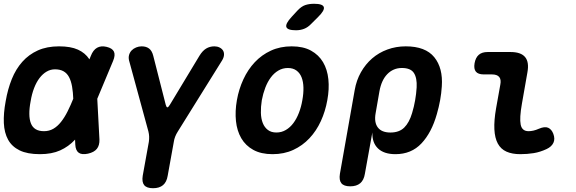

<svg xmlns="http://www.w3.org/2000/svg" viewBox="-23 -805 3043 1015"><path d="M502.7 -67.7Q503.7 -36.3 489 -18.1Q474.3 0.2 442.2 7.3Q409.8 14.4 393.2 2.5Q376.7 -9.3 375 -40.7L364.6 -277.3Q363.3 -317.3 358 -347.4Q352.7 -377.6 341.7 -397.9Q330.8 -418.2 312.7 -428.3Q294.6 -438.5 267.4 -438.5Q244.1 -438.5 223.5 -426.5Q202.9 -414.5 186.2 -392.7Q169.5 -371 157.4 -339.7Q145.3 -308.5 139 -270H7Q18 -334 39.4 -387Q60.8 -440 95.1 -478.5Q129.4 -517 177.2 -538.5Q225.1 -560 289 -560Q350.8 -560 389.1 -542.6Q427.4 -525.1 448.7 -492.7Q470 -460.2 478.4 -413.8Q486.8 -367.3 489.8 -309.3ZM457.1 -509.3Q469.2 -540.7 490.1 -552.5Q511.1 -564.4 540.5 -557.3Q570.9 -550.2 579.4 -531.9Q587.8 -513.7 574.6 -482.3L480.4 -257Q456.4 -199 431 -150Q405.6 -101 372.5 -65.5Q339.4 -30 295.1 -10Q250.8 10 188 10Q121.6 10 80.7 -10Q39.9 -30 19.8 -66.5Q-0.3 -103 -2.7 -154.5Q-5 -206 7 -270H139Q131.7 -232.2 132.1 -202.6Q132.4 -173 140.4 -152.8Q148.3 -132.5 165.5 -122Q182.6 -111.5 209.6 -111.5Q236.8 -111.5 258.9 -124.2Q280.9 -136.9 299.4 -160.3Q318 -183.6 334.4 -216.3Q350.8 -249 366.8 -289Z M786 190Q752.5 190 739.3 173.7Q726.1 157.5 731.5 124L763.9 -55.4Q765.9 -69.8 765.4 -83.2Q764.9 -96.6 761.6 -109.7L659.2 -485.5Q655.5 -501.1 659.5 -515Q663.6 -528.9 673.1 -538.7Q682.6 -548.5 696.7 -554.2Q710.8 -560 725.8 -560Q749.7 -560 765.1 -548.4Q780.5 -536.8 787.2 -509.9L853.3 -250.6Q857 -237.5 861.9 -237.5Q866.7 -237.5 874.7 -250.6L1031.2 -509.9Q1047.6 -536.8 1066.9 -548.4Q1086.3 -560 1110.2 -560Q1125.2 -560 1137.1 -554.2Q1149 -548.5 1155.5 -538.7Q1161.9 -528.9 1161.2 -515Q1160.5 -501.1 1151 -485.5L917 -109.7Q908.6 -96.6 903.3 -83.2Q897.9 -69.8 895.9 -55.4L863.5 124Q858.1 157.5 838.8 173.7Q819.5 190 786 190Z M1418 10Q1357.2 10 1316.2 -12.6Q1275.3 -35.1 1252.5 -74.2Q1229.8 -113.2 1224.4 -165Q1219 -216.8 1229.3 -275.3Q1239.6 -333.8 1263.5 -385.4Q1287.4 -437.1 1323.8 -476Q1360.3 -514.9 1409.2 -537.4Q1458.2 -560 1519 -560Q1580.1 -560 1621.1 -537.4Q1662 -514.9 1684.8 -476.3Q1707.5 -437.8 1712.9 -386.1Q1718.3 -334.5 1707.3 -275.3Q1697 -216.8 1673.3 -165Q1649.6 -113.2 1613 -74.2Q1576.4 -35.1 1527.6 -12.6Q1478.8 10 1418 10ZM1438.2 -104.5Q1465.5 -104.5 1488.2 -118Q1511 -131.4 1528.1 -154.5Q1545.3 -177.5 1557.3 -208.8Q1569.4 -240 1575.3 -275.3Q1581.9 -311.3 1581.1 -342.2Q1580.3 -373.2 1571.4 -395.9Q1562.6 -418.6 1544.5 -432Q1526.4 -445.5 1498.8 -445.5Q1471.2 -445.5 1448.5 -432Q1425.7 -418.6 1408.6 -395.5Q1391.4 -372.5 1379.5 -341.4Q1367.6 -310.3 1361 -275Q1355.4 -239.7 1356.2 -208.6Q1357 -177.5 1366.2 -154.5Q1375.4 -131.4 1393.2 -118Q1410.9 -104.5 1438.2 -104.5ZM1622.4 -679.1Q1604.8 -660.5 1584.9 -652.8Q1564.9 -645 1541.9 -645Q1496.6 -645 1490.8 -662.3Q1485.1 -679.5 1518.9 -716L1549.2 -748.9Q1570.3 -771.3 1590.6 -778.1Q1610.9 -785 1637.7 -785Q1683.6 -785 1688.8 -767.4Q1694 -749.9 1658.9 -715.5Z M1828.4 180Q1794.9 180 1781.7 163.7Q1768.5 147.5 1773.9 114L1852 -328.3Q1861 -380.7 1885.1 -423.2Q1909.2 -465.8 1944.3 -496.2Q1979.5 -526.6 2025 -543.3Q2070.5 -560 2122 -560Q2226 -560 2272.7 -502.7Q2319.3 -445.4 2312.6 -348.3Q2310.3 -311.8 2303.7 -275.1Q2297 -238.5 2286.4 -202Q2258.7 -103.9 2205.1 -47Q2151.5 10 2067.5 10Q2006.9 10 1975.4 -20.1Q1943.8 -50.3 1945.4 -105L1905.9 114Q1900.5 147.5 1881.2 163.7Q1861.9 180 1828.4 180ZM2041 -104.4Q2087.5 -104.4 2114 -130.7Q2140.6 -157 2155.4 -207Q2165.7 -240.8 2171.6 -275.1Q2177.6 -309.5 2179.6 -343Q2182.2 -393 2165 -419.3Q2147.9 -445.6 2101.4 -445.6Q2078.3 -445.6 2058.9 -437.2Q2039.4 -428.8 2024.1 -412.8Q2008.7 -396.8 1998.5 -374.4Q1988.3 -352 1983 -323L1962.8 -207Q1953.9 -158 1974.4 -131.2Q1994.8 -104.4 2041 -104.4Z M2736 -256.2Q2722.6 -180.7 2729.6 -146.1Q2736.6 -111.5 2771.3 -111.5Q2783.4 -111.5 2796.7 -114.5Q2810 -117.4 2825.6 -124.3Q2856.7 -137.7 2874.9 -129.6Q2893 -121.5 2902.1 -97.6Q2912.2 -70.6 2902.6 -50.1Q2893 -29.5 2866.7 -17.1Q2832.4 -1 2798.4 4.5Q2764.3 10 2727.7 10Q2684.3 10 2654.4 -3.4Q2624.6 -16.7 2608.7 -46Q2592.8 -75.3 2590.5 -121.6Q2588.2 -167.8 2599.6 -232.9L2621.9 -357.6Q2627.3 -384.6 2616 -398.1Q2604.7 -411.6 2577.7 -411.6H2534.5Q2504.7 -411.6 2492.7 -426.3Q2480.7 -441 2485.8 -470.8Q2491.2 -500.6 2508.1 -515.3Q2525 -530 2554.8 -530H2676Q2731 -530 2753.1 -503.1Q2775.2 -476.3 2765.1 -422Z"/></svg>

Font: Maple Mono
Style: Italic
Weight: 400
Italic angle: -10°
Monospace: yes
Designer: subframe7536
Version: Version 7.300